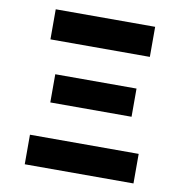

<svg xmlns="http://www.w3.org/2000/svg" viewBox="-81 -806 855 884"><g transform="rotate(10 346.5 -364.0)"><path d="M92.3 0V-138.2H600.6V0ZM108.9 -586.9V-727.5H573.7V-586.9ZM158.7 -300.8V-432.6H538.6V-300.8Z"/></g></svg>

Font: Inter Extra Bold
Style: Regular
Weight: 800
Designer: Rasmus Andersson
Foundry: rsms
Version: Version 4.000;git-3c8e0fc